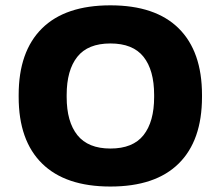

<svg xmlns="http://www.w3.org/2000/svg" viewBox="-20 -679 828 720"><path d="M394 20.5Q225.5 20.5 137.8 -65.8Q50 -152 50 -315.5V-323Q50 -486 137.5 -572.5Q225 -659 394 -659Q563 -659 650.2 -572.5Q737.5 -486 737.5 -323V-315.5Q737.5 -152 650.2 -65.8Q563 20.5 394 20.5ZM394 -122Q478.5 -122 518.2 -172.2Q558 -222.5 558 -315V-323Q558 -416 518.2 -466Q478.5 -516 394 -516Q309.5 -516 269.8 -465.8Q230 -415.5 230 -323V-315Q230 -222.5 270.2 -172.2Q310.5 -122 394 -122Z"/></svg>

Font: Anek Latin Expanded
Style: Bold
Weight: 700
Width: 7
Designer: Yesha Goshar
Foundry: Ek Type
Version: Version 1.003